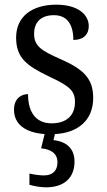

<svg xmlns="http://www.w3.org/2000/svg" viewBox="-20 -565 458 822"><path d="M177 237C254 237 299 197 299 127C299 73 267 41 209 35L215 9C315 4 379 -51 379 -146C379 -230 336 -269 239 -312C157 -348 126 -368 126 -420C126 -467 152 -500 211 -500C266 -500 294 -462 294 -394C337 -394 360 -417 360 -453C360 -503 313 -545 221 -545C118 -545 49 -495 49 -404C49 -318 93 -284 191 -237C277 -197 301 -177 301 -128C301 -72 266 -37 201 -37C128 -37 100 -92 100 -162C74 -162 40 -146 40 -95C40 -32 90 3 171 9L156 70C197 74 226 91 226 130C226 167 204 186 168 186C151 186 128 183 106 178V226C128 233 158 237 177 237Z"/></svg>

Font: Noto Serif Armenian SemiCondensed
Style: Regular
Weight: 400
Width: 4
Designer: Monotype Design Team
Foundry: Monotype Imaging Inc.
Version: Version 2.008